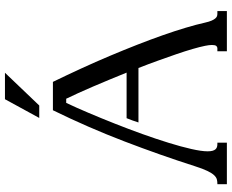

<svg xmlns="http://www.w3.org/2000/svg" viewBox="-102 -852 953 790"><g transform="rotate(-90 375.0 -456.5)"><path d="M316.9 -715.8H433.6Q461.9 -657.7 489 -598.6Q516.1 -539.6 540.5 -481.7Q564.9 -423.8 586.4 -368.9Q607.9 -314 625.5 -263.9Q643.1 -213.9 656.2 -169.9Q669.4 -126 677.2 -90.8Q681.2 -72.8 685.8 -62.5Q690.4 -52.2 695.1 -47.1Q699.7 -42 704.3 -40.5Q709 -39.1 713.4 -39.1H725.1V0H559.6V-39.1H572.3Q577.6 -39.1 581.5 -43.7Q585.4 -48.3 585.4 -61.5Q585.4 -72.8 582 -89.4Q577.6 -111.3 568.8 -141.4Q560.1 -171.4 547.9 -207Q535.6 -242.7 521.2 -282.7Q506.8 -322.8 490.7 -363.8H266.6Q270.5 -376.5 274.9 -388.4Q279.3 -400.4 284.2 -412.6H471.7Q457 -448.7 442.6 -483.6Q428.2 -518.6 414.3 -550.8Q400.4 -583 387.7 -611.1Q375 -639.2 364.3 -661.1H347.2Q328.1 -621.1 306.2 -569.3Q284.2 -517.6 262 -461.4Q239.7 -405.3 219.2 -348.1Q198.7 -291 182.9 -239.7Q167 -188.5 157.5 -146.5Q147.9 -104.5 147.9 -79.1Q147.9 -66.9 150.1 -59.1Q152.3 -51.3 156.2 -46.9Q160.2 -42.5 165.5 -40.8Q170.9 -39.1 177.7 -39.1H183.6V0H12.7V-39.1H15.1Q23.9 -39.1 32.5 -41.3Q41 -43.5 49.6 -52.5Q58.1 -61.5 67.1 -80.1Q76.2 -98.6 86.4 -130.9Q132.3 -274.4 189.2 -422.9Q246.1 -571.3 316.9 -715.8ZM362.3 -913.1H471.2L336.4 -772H285.2Z"/></g></svg>

Font: Arian AMU Serif
Style: Regular
Weight: 400
Designer: Ruben Hakobyan (Tarumian)
Foundry: Ruben Hakobyan (Tarumian)
Version: Version 1.002